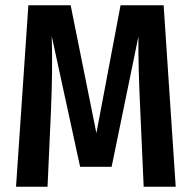

<svg xmlns="http://www.w3.org/2000/svg" viewBox="-20 -711 730 731"><path d="M603 -691H439L347 -204L249 -691H88L41 0H161L174 -288C178 -387 180 -482 177 -573L285 -76H405L507 -572C506 -500 509 -394 514 -292L527 0H649Z"/></svg>

Font: Fira Sans Condensed Medium
Style: Regular
Weight: 500
Width: 3
Designer: Carrois Corporate & Edenspiekermann AG
Foundry: Carrois Corporate GbR & Edenspiekermann AG
Version: Version 4.202;PS 004.202;hotconv 1.0.88;makeotf.lib2.5.64775